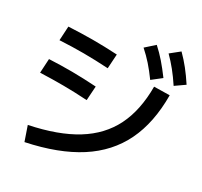

<svg xmlns="http://www.w3.org/2000/svg" viewBox="-141 -979 1220 1161"><g transform="rotate(20 469.0 -398.0)"><path d="M752 -561.5 858.4 -544.9Q826.2 -356.9 737.3 -234.1Q648.4 -111.3 498.3 -48.3Q348.1 14.6 129.9 21.5L113.3 -83Q307.6 -88.4 439 -140.6Q570.3 -192.9 647 -296.4Q723.6 -399.9 752 -561.5ZM75.2 -405.3 97.7 -501Q179.7 -490.7 255.4 -476.8Q331.1 -462.9 419.9 -441.4L396.5 -345.7Q311 -366.2 235.6 -379.9Q160.2 -393.6 75.2 -405.3ZM118.2 -629.9 140.6 -725.6Q229 -714.8 307.4 -701.2Q385.7 -687.5 473.6 -667L450.2 -570.3Q361.8 -591.3 283 -605.5Q204.1 -619.6 118.2 -629.9ZM611.3 -761.7 680.7 -804.7Q710.4 -766.6 735.4 -725.1Q760.3 -683.6 787.1 -629.9L715.8 -591.8Q690.9 -643.1 666.3 -683.3Q641.6 -723.6 611.3 -761.7ZM765.6 -780.3 835 -818.4Q863.8 -777.3 887 -734.6Q910.2 -691.9 932.6 -639.6L861.3 -606.4Q838.9 -658.2 815.9 -699.7Q793 -741.2 765.6 -780.3Z"/></g></svg>

Font: Pretendard SemiBold
Style: Regular
Weight: 600
Designer: Base glyphs from Inter by Rasmus Andersson; Hangeul glyphs from Noto Sans CJK(Source Han Sans) by Jang Soo-young and Kan
Foundry: Kil Hyung-jin
Version: Version 1.309